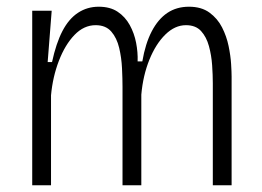

<svg xmlns="http://www.w3.org/2000/svg" viewBox="-20 -552 780 572"><path d="M76 0V-336V-520H134L122 -367H135Q147 -423 166 -459.5Q185 -496 212.5 -514Q240 -532 274 -532Q308 -532 330.5 -517Q353 -502 366.5 -477.5Q380 -453 385.5 -424.5Q391 -396 390 -369H404Q413 -422 432 -458.5Q451 -495 478.5 -513.5Q506 -532 543 -532Q580 -532 604 -514.5Q628 -497 641.5 -470.5Q655 -444 661 -415Q667 -386 668.5 -361.5Q670 -337 670 -324V0H614V-304Q614 -328 612 -357.5Q610 -387 602.5 -414.5Q595 -442 579 -459.5Q563 -477 534 -477Q501 -477 472.5 -449Q444 -421 425 -374Q406 -327 401 -270V0H345V-293Q345 -317 343.5 -348.5Q342 -380 335 -409.5Q328 -439 311.5 -458Q295 -477 265 -477Q230 -477 202 -448Q174 -419 155.5 -371Q137 -323 132 -268V0Z"/></svg>

Font: Bricolage Grotesque SemiCondensed ExtraLight
Style: Regular
Weight: 250
Width: 4
Designer: Mathieu Triay
Foundry: Atelier Triay
Version: Version 1.000;gftools[0.9.30]